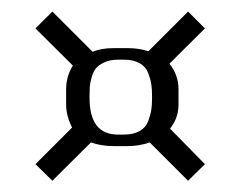

<svg xmlns="http://www.w3.org/2000/svg" viewBox="-20 -521 436 333"><path d="M194.8 -287.6Q211.4 -287.6 222.2 -293.7Q232.9 -299.8 237.1 -311Q241.2 -322.3 242.4 -330.6Q243.7 -338.9 243.7 -351.1V-355Q243.7 -366.7 242.4 -375Q241.2 -383.3 237.1 -394.3Q232.9 -405.3 222.2 -411.4Q211.4 -417.5 194.8 -417.5H184.6Q170.9 -417.5 160.9 -412.8Q150.9 -408.2 146.2 -402.3Q141.6 -396.5 138.9 -386.7Q136.2 -377 135.7 -370.6Q135.3 -364.3 135.3 -355V-351.1Q135.3 -287.6 184.6 -287.6ZM306.2 -501 335.4 -471.7 273.9 -410.6Q289.6 -391.1 289.6 -365.7V-339.4Q289.6 -316.4 274.9 -297.9L335.4 -236.3L306.2 -207.5L239.7 -273.9Q220.7 -267.6 202.1 -267.6H177.2Q155.8 -267.6 137.7 -273.9L70.8 -207.5L41.5 -236.3L105 -299.8Q94.7 -320.3 94.7 -339.4V-365.7Q94.7 -389.2 106.4 -407.2L41.5 -471.7L70.8 -501L140.6 -431.2Q155.3 -437.5 177.2 -437.5H202.1Q221.2 -437.5 237.3 -432.1Z"/></svg>

Font: Gputeks
Style: Regular
Weight: 500
Version: Version 0.9